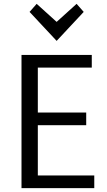

<svg xmlns="http://www.w3.org/2000/svg" viewBox="-20 -978 557 1000"><path d="M171 -958 275 -864 379 -958 416 -916 275 -765 134 -916ZM471 2H92V-692H458V-626H177V-392H429V-326H177V-64H471Z"/></svg>

Font: Repo Regular
Style: Regular
Weight: 400
Designer: Stefan Peev
Foundry: Context Ltd
Version: Version 1.502